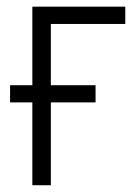

<svg xmlns="http://www.w3.org/2000/svg" viewBox="-20 -548 413 568"><path d="M262.7 -245.1H130.4V0H75.7V-245.1H9.8V-295.9H75.7V-528.3H350.6V-477.1H130.4V-295.9H262.7Z"/></svg>

Font: MAUL Condensed Light
Style: Light
Weight: 300
Designer: MAUL
Version: Version 2.137; 2017; ttfautohint (v1.8.3)